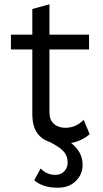

<svg xmlns="http://www.w3.org/2000/svg" viewBox="-20 -662 479 897"><path d="M312 6Q366 48 366 108Q366 152 334.5 183.5Q303 215 250 215Q179 215 140 180L170 125Q198 155 239 155Q263 155 279.5 139Q296 123 296 97Q296 68 279 47.5Q262 27 214 2Q132 -25 131 -124V-431H31V-500H131V-620L211 -642V-500H396V-431H211V-138Q211 -102 231.5 -83.5Q252 -65 286 -65Q334 -65 371 -102L399 -35Q362 -3 312 6Z"/></svg>

Font: Work Sans
Style: Regular
Weight: 400
Designer: Wei Huang
Foundry: Wei Huang
Version: Version 1.032;PS 001.032;hotconv 1.0.70;makeotf.lib2.5.58329